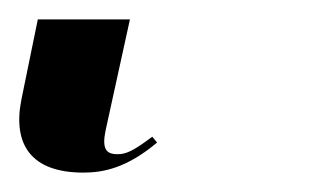

<svg xmlns="http://www.w3.org/2000/svg" viewBox="-41 52 326 198"><path d="M45 230C66 230 90 225 121 199L116 193C96 208 89 211 80 211C68 211 64 205 68 186L93 72H-2L-19 155C-28 201 -9 230 45 230Z"/></svg>

Font: Noto Serif Display
Style: Italic
Weight: 400
Italic angle: -12°
Designer: Monotype Design Team
Foundry: Monotype Imaging Inc.
Version: Version 2.009